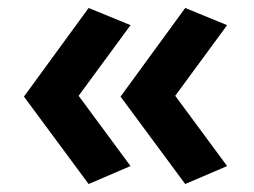

<svg xmlns="http://www.w3.org/2000/svg" viewBox="-20 -501 636 481"><path d="M177 -261 307 -438 202 -481 40 -259 202 -40 307 -85ZM419 -261 549 -438 444 -481 282 -259 444 -40 549 -85Z"/></svg>

Font: Geom SemiBold
Style: Bold
Weight: 600
Version: Version 1.102